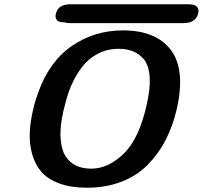

<svg xmlns="http://www.w3.org/2000/svg" viewBox="-20 -856 948 897"><path d="M278 -752Q232 -752 241 -792Q252 -836 308 -836H859H860H861Q900 -836 906 -814Q909 -804 906 -795Q903 -776 886.5 -762Q870 -748 836 -748H306Q294 -748 278 -752ZM135 -345Q143 -382 158 -422Q210 -569 316 -641.5Q422 -714 554 -714Q710 -714 779 -621.5Q848 -529 805 -343Q787 -267 755 -204Q723 -141 673 -89Q623 -37 550 -8Q477 21 386 21Q311 21 257 1Q203 -19 173.5 -53Q144 -87 130.5 -135Q117 -183 119 -234.5Q121 -286 135 -345ZM283 -364Q274 -330 274 -327Q249 -212 278 -141Q314 -68 406 -68Q486 -68 558.5 -138.5Q631 -209 666 -370Q700 -518 651 -581V-580Q611 -628 535 -628Q481 -628 437 -605Q393 -582 363 -542.5Q333 -503 314 -459Q295 -415 283 -364Z"/></svg>

Font: Coval
Style: ExtraBold Italic
Weight: 800
Foundry: Context Ltd
Version: Version 001.000